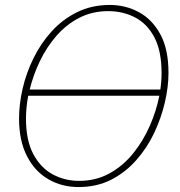

<svg xmlns="http://www.w3.org/2000/svg" viewBox="-20 -745 729 776"><path d="M297 11Q230 11 175.5 -20.5Q121 -52 89 -114Q57 -176 57 -266Q57 -324 71.5 -387Q86 -450 115.5 -510Q145 -570 189 -618.5Q233 -667 292 -696Q351 -725 424 -725Q487 -725 541 -696Q595 -667 628 -606.5Q661 -546 661 -450Q661 -395 646.5 -332Q632 -269 603.5 -208.5Q575 -148 531 -98Q487 -48 429 -18.5Q371 11 297 11ZM417 -700Q353 -700 300.5 -673Q248 -646 208 -600Q168 -554 141 -497.5Q114 -441 100 -383H628Q633 -417 633 -449Q633 -539 604 -594Q575 -649 526 -674.5Q477 -700 417 -700ZM300 -14Q368 -14 423 -44.5Q478 -75 518.5 -125.5Q559 -176 585.5 -236.5Q612 -297 624 -358H94Q85 -310 85 -266Q85 -177 115 -121.5Q145 -66 193.5 -40Q242 -14 300 -14Z"/></svg>

Font: Noto Serif Thin
Style: Italic
Weight: 100
Italic angle: -12°
Designer: Monotype Design Team
Foundry: Monotype Imaging Inc.
Version: Version 2.014; ttfautohint (v1.8.4.7-5d5b)